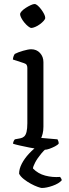

<svg xmlns="http://www.w3.org/2000/svg" viewBox="-20 -745 342 955"><path d="M202 0Q194 0 173 -3Q152 -6 127 -11Q102 -16 79.5 -21Q57 -26 45 -30Q45 -37 48 -43Q51 -49 54 -52L81 -57Q92 -59 100 -66Q108 -73 112 -89Q116 -105 116 -132V-407Q116 -416 112.5 -422Q109 -428 99 -431L44 -449Q45 -459 48 -466.5Q51 -474 54 -477Q69 -485 95 -492.5Q121 -500 135 -500Q162 -500 179 -481.5Q196 -463 196 -436V-115Q196 -94 192 -79.5Q188 -65 185 -59L266 -52Q268 -48 270 -43Q272 -38 272 -31Q267 -24 253.5 -17Q240 -10 226 -5Q212 0 202 0ZM136 -606Q130 -606 120 -614Q110 -622 101 -633Q92 -644 86 -655.5Q80 -667 80 -674Q80 -681 88 -689.5Q96 -698 108.5 -706Q121 -714 133 -719.5Q145 -725 152 -725Q159 -725 168 -717Q177 -709 185.5 -697.5Q194 -686 199.5 -675Q205 -664 205 -656Q205 -650 197.5 -641.5Q190 -633 178.5 -624.5Q167 -616 155 -611Q143 -606 136 -606ZM188 190Q183 190 167.5 184.5Q152 179 133.5 169Q115 159 98.5 146Q82 133 75 119Q75 95 88.5 69Q102 43 125 18.5Q148 -6 174 -24L235 -25Q207 -7 186.5 17.5Q166 42 155 63Q144 84 144 93Q169 119 205 128.5Q241 138 279 135Q281 138 284 142.5Q287 147 287 152Q273 168 242 179Q211 190 188 190Z"/></svg>

Font: Texturina Medium 12pt Light
Style: Regular
Weight: 300
Version: Version 1.002